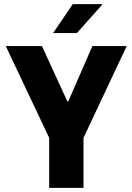

<svg xmlns="http://www.w3.org/2000/svg" viewBox="-20 -909 640 929"><path d="M218 0V-242L8 -686H183L306 -418H310L427 -686H593L384 -242V0ZM237 -749 332 -889H473L474 -886L352 -749Z"/></svg>

Font: Chivo Mono
Style: Bold
Weight: 700
Monospace: yes
Designer: Hector Gatti
Foundry: Omnibus-Type
Version: Version 1.008; ttfautohint (v1.8.4.7-5d5b)